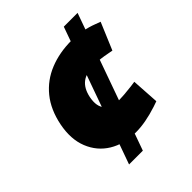

<svg xmlns="http://www.w3.org/2000/svg" viewBox="-196 -818 936 936"><g transform="rotate(-45 272.0 -350.0)"><path d="M150 0 400 -700H495L245 0ZM284 -87Q203 -87 145 -122.5Q87 -158 61 -223Q35 -288 52 -374Q69 -459 114.5 -515Q160 -571 228 -598.5Q296 -626 380 -626Q415 -626 450.5 -619Q486 -612 517 -600L544 -590L485 -450L458 -455Q438 -459 417.5 -461.5Q397 -464 374 -464Q318 -464 287.5 -440.5Q257 -417 247 -367Q236 -310 262 -283Q288 -256 336 -256Q366 -256 425 -263L453 -267L462 -124L433 -114Q393 -101 355.5 -94Q318 -87 284 -87Z"/></g></svg>

Font: REM ExtraBold
Style: Italic
Weight: 800
Italic angle: -11°
Designer: Octavio Pardo
Foundry: Ashler Design
Version: Version 1.005;gftools[0.9.28]